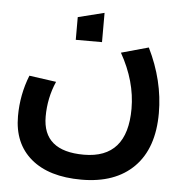

<svg xmlns="http://www.w3.org/2000/svg" viewBox="-49 -502 712 758"><g transform="rotate(5 306.5 -123.0)"><path d="M168 -167Q139 -101 139 -27Q139 110 302 110Q474 110 474 -87Q474 -196 413 -304L521 -334Q583 -208 583 -79Q583 60 509 134.5Q435 209 301 209Q172 209 101 149Q30 89 30 -19Q30 -104 61 -182ZM231 -339V-429L335 -455V-339Z"/></g></svg>

Font: LT Superior Semi-bold
Style: Regular
Weight: 600
Designer: Daniel Lyons
Foundry: LyonsType
Version: Version 1.0